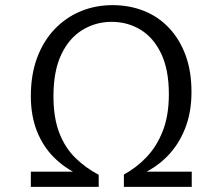

<svg xmlns="http://www.w3.org/2000/svg" viewBox="-20 -727 866 747"><path d="M100 0V-59H300L288 -47Q233 -72 190.5 -114Q148 -156 124 -216Q100 -276 100 -353Q100 -437 124.5 -502.5Q149 -568 192.5 -613.5Q236 -659 293.5 -683Q351 -707 418 -707Q483 -707 539 -685Q595 -663 636.5 -619.5Q678 -576 701.5 -513.5Q725 -451 725 -369Q725 -289 699.5 -225.5Q674 -162 629 -117Q584 -72 523 -46L519 -59H726V0H462V-48Q510 -74 549.5 -115Q589 -156 613 -216.5Q637 -277 637 -361Q637 -455 607.5 -517.5Q578 -580 527.5 -611Q477 -642 414 -642Q352 -642 300 -610Q248 -578 218 -514Q188 -450 188 -353Q188 -269 210.5 -210.5Q233 -152 273.5 -112.5Q314 -73 364 -47V0Z"/></svg>

Font: Pack4
Style: Regular
Weight: 400
Version: Version 2.002